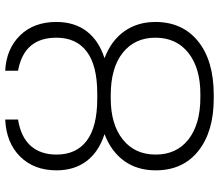

<svg xmlns="http://www.w3.org/2000/svg" viewBox="-70 -730 810 709"><g transform="rotate(-90 334.5 -375.0)"><path d="M344.7 -420.4Q447.3 -420.4 498.8 -459Q550.3 -497.6 550.3 -571.3Q550.3 -690.9 428.2 -712.9V-760.3Q508.8 -756.3 558.6 -705.6Q608.4 -654.8 608.4 -571.3Q608.4 -504.9 574.2 -459.7Q540 -414.6 474.6 -393.6Q540 -368.7 574.2 -320.1Q608.4 -271.5 608.4 -205.6Q608.4 -106 537.1 -48.1Q465.8 9.8 338.4 9.8H326.2Q203.6 9.8 132.1 -47.1Q60.5 -104 60.5 -204.6Q60.5 -272.5 95 -320.6Q129.4 -368.7 194.3 -393.6Q128.9 -414.6 94.7 -459.7Q60.5 -504.9 60.5 -570.8Q60.5 -653.8 111.3 -705.1Q162.1 -756.3 248 -760.3V-712.9Q183.6 -702.6 151.1 -666.3Q118.7 -629.9 118.7 -570.8Q118.7 -497.6 170.2 -459Q221.7 -420.4 325.2 -420.4ZM326.2 -370.6Q230.5 -370.6 174.6 -326.2Q118.7 -281.7 118.7 -204.6Q118.7 -127.4 174.8 -83.5Q231 -39.6 329.6 -39.6H342.3Q438.5 -39.6 494.4 -84Q550.3 -128.4 550.3 -205.6Q550.3 -281.7 494.6 -326.2Q439 -370.6 337.9 -370.6Z"/></g></svg>

Font: Roboto Light
Style: Regular
Weight: 300
Designer: Google
Version: Version 2.134; 2016; ttfautohint (v1.6)